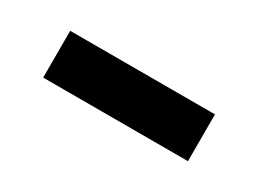

<svg xmlns="http://www.w3.org/2000/svg" viewBox="-23 -491 506 376"><g transform="rotate(30 230.0 -303.0)"><path d="M66.1 -355.8H393.5V-250H66.1Z"/></g></svg>

Font: Riot Sans
Style: Bold
Weight: 600
Designer: Rasmus Andersson
Foundry: rsms
Version: Version 4.001